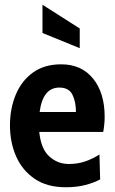

<svg xmlns="http://www.w3.org/2000/svg" viewBox="-20 -779 486 809"><path d="M257 10Q178 10 125.8 -25.8Q73.5 -61.5 47.8 -120.5Q22 -179.5 22 -250Q22 -322.5 46.8 -381Q71.5 -439.5 119.5 -473.8Q167.5 -508 238 -508Q323.5 -508 372.2 -447.8Q421 -387.5 421 -287Q421 -257.5 415 -223H145.5Q152.5 -151.5 187.8 -119.8Q223 -88 270 -88Q308.5 -88 340.8 -99.5Q373 -111 399 -128L402 -23Q376 -9 339.5 0.5Q303 10 257 10ZM147 -307H300Q300 -350 285.2 -380Q270.5 -410 230 -410Q160.5 -410 147 -307ZM316 -576 159 -640V-759L316 -659Z"/></svg>

Font: Cabin Condensed
Style: Bold
Weight: 700
Width: 3
Designer: Pablo Impallari
Foundry: Pablo Impallari. http://www.impallari.com Igino Marini. http://www.ikern.com
Version: Version 3.001; ttfautohint (v1.8.3)